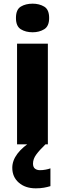

<svg xmlns="http://www.w3.org/2000/svg" viewBox="-20 -787 354 1047"><path d="M158 -767Q194 -767 221 -751Q248 -735 248 -689Q248 -644 221 -627.5Q194 -611 158 -611Q120 -611 93.5 -627.5Q67 -644 67 -689Q67 -735 93.5 -751Q120 -767 158 -767ZM241 -549V0H73V-549ZM160 105Q160 124 170.5 132.5Q181 141 198 141Q213 141 229 138Q245 135 255 131V228Q239 233 219.5 236.5Q200 240 175 240Q118 240 82.5 209Q47 178 47 128Q47 49 159 -21L228 0Q195 32 177.5 56Q160 80 160 105Z"/></svg>

Font: Noto Sans Sinhala UI ExtraBold
Style: Regular
Weight: 800
Designer: Jelle Bosma - Monotype Design Team
Foundry: Monotype Imaging Inc.
Version: Version 2.006; ttfautohint (v1.8.4.7-5d5b)